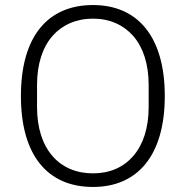

<svg xmlns="http://www.w3.org/2000/svg" viewBox="-20 -730 737 762"><path d="M349 12C170 12 63 -112 63 -349C63 -586 170 -710 349 -710C526 -710 634 -585 634 -349C634 -113 526 12 349 12ZM349 -42C416 -42 470 -66 509 -111C548 -156 570 -222 570 -305V-393C570 -476 548 -542 509 -587C470 -631 416 -656 349 -656C282 -656 227 -631 188 -587C149 -542 127 -476 127 -393V-305C127 -222 149 -156 188 -111C227 -66 282 -42 349 -42Z"/></svg>

Font: Plexus Sans Light
Style: Regular
Weight: 300
Version: Version 2.001;PS 002.001;hotconv 1.0.70;makeotf.lib2.5.58329